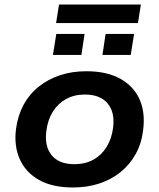

<svg xmlns="http://www.w3.org/2000/svg" viewBox="-20 -819 704 849"><path d="M303 10Q212 10 153 -23Q94 -56 67.5 -115Q41 -174 51 -250Q59 -309 84.5 -356Q110 -403 151.5 -436Q193 -469 246 -486.5Q299 -504 362 -504Q452 -504 511.5 -471Q571 -438 597 -380Q623 -322 613 -244Q606 -185 580 -138Q554 -91 513 -58Q472 -25 419 -7.5Q366 10 303 10ZM309 -93Q357 -93 393 -113Q429 -133 451.5 -169.5Q474 -206 480 -254Q489 -322 456 -361.5Q423 -401 355 -401Q308 -401 272 -381Q236 -361 213.5 -325Q191 -289 185 -240Q176 -172 208.5 -132.5Q241 -93 309 -93ZM228 -717 241 -799H603L590 -717ZM214 -576 229 -669H354L340 -576ZM433 -576 447 -669H573L558 -576Z"/></svg>

Font: Nunito Sans 10pt SemiExpanded
Style: Bold Italic
Weight: 700
Width: 6
Italic angle: -9°
Designer: Vernon Adams
Foundry: Vernon Adams
Version: Version 3.101;gftools[0.9.27]